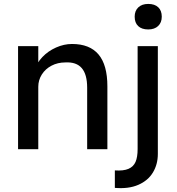

<svg xmlns="http://www.w3.org/2000/svg" viewBox="-20 -760 900 978"><path d="M72 -525H175V-417L157 -405Q167 -439 196 -469.5Q225 -500 265.5 -518Q306 -536 347 -536Q437 -536 482 -482.5Q527 -429 527 -320V0H424V-313Q424 -381 396.5 -413Q369 -445 313 -442Q274 -442 242.5 -425.5Q211 -409 193 -380.5Q175 -352 175 -318V0H124H72ZM681 -1V-525H784V24Q784 77 759 118.5Q734 160 684.5 181.5Q635 203 565 197V108Q609 111 634.5 100Q660 89 670.5 64.5Q681 40 681 -1ZM666 -675Q666 -705 684.5 -722.5Q703 -740 735 -740Q768 -740 786 -723Q804 -706 804 -675Q804 -645 785.5 -627.5Q767 -610 735 -610Q702 -610 684 -627Q666 -644 666 -675Z"/></svg>

Font: Easer Grotesk Variable
Style: Regular
Weight: 400
Designer: Boardeaser, Bonnie Shaver-Troup, Thomas Jockin
Foundry: Lexend
Version: Version 1.001;Glyphs 3.1.2 (3151)